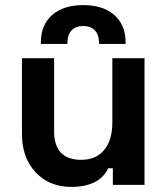

<svg xmlns="http://www.w3.org/2000/svg" viewBox="-20 -724 656 752"><path d="M259 8Q173 8 119.5 -49Q66 -106 66 -200V-496H192V-210Q192 -98 298 -98Q356 -98 388 -136.5Q420 -175 420 -244V-496H546V0H422V-65H404Q369 8 259 8ZM244 -552H140V-558Q140 -626 184 -665Q228 -704 306 -704Q384 -704 428 -665Q472 -626 472 -558V-552H368V-556Q368 -586 352.5 -604Q337 -622 306 -622Q275 -622 259.5 -604Q244 -586 244 -556Z"/></svg>

Font: Rootstock Sans Headline
Style: Bold
Weight: 700
Designer: Florian Karsten
Foundry: Florian Karsten
Version: Version 2.000;FEAKit 1.0